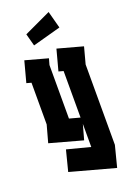

<svg xmlns="http://www.w3.org/2000/svg" viewBox="-203 -946 876 1264"><g transform="rotate(-20 235.0 -314.5)"><path d="M244 0 15 -63 48 -183V-475L15 -484L54 -630L211 -587L199 -544V-169L273 -149V-475L240 -484L279 -630L455 -582L424 -466V97L386 245L74 160L111 15L273 57V-105ZM148 -700 125 -786 313 -874 345 -754Z"/></g></svg>

Font: Blaka
Style: Regular
Weight: 400
Designer: Mohamed Gaber
Foundry: Kief Type Foundry
Version: Version 1.003; ttfautohint (v1.8.4.7-5d5b)